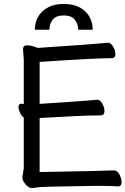

<svg xmlns="http://www.w3.org/2000/svg" viewBox="-20 -934 634 970"><path d="M142.1 16.1Q124 16.1 108.4 -3.4Q92.8 -22.9 92.8 -37.1L100.1 -84V-339.8Q90.3 -345.7 81.8 -363.3Q73.2 -380.9 73.2 -393.1Q73.2 -410.2 88.9 -410.2L100.1 -408.2V-633.8L96.2 -685.1Q96.2 -705.1 116.2 -705.1Q131.3 -705.1 150.9 -699.2L170.9 -691.9Q453.1 -710.9 487.8 -714.8Q513.7 -717.8 525.9 -717.8Q540 -717.8 551.5 -698.5Q563 -679.2 563 -662.1Q563 -640.1 543.9 -640.1Q456.1 -640.1 180.2 -621.1V-409.2Q397 -423.3 433.1 -426.8Q459 -429.7 471.2 -430.2Q485.4 -430.2 496.6 -410.6Q507.8 -391.1 507.8 -373Q507.8 -351.1 488.8 -351.1Q403.8 -351.1 180.2 -337.9V-64.9Q522.9 -70.8 555.2 -73.2Q573.2 -73.2 583.7 -52Q594.2 -30.8 594.2 -14.2Q594.2 7.8 576.2 7.8Q552.2 4.9 473.1 4.9Q179.2 8.8 168.2 12.5Q157.2 16.1 142.1 16.1ZM448.2 -783.7H375Q375 -812.5 358.2 -834.2Q341.3 -856 302.2 -856Q262.2 -856 245.8 -834.2Q229.5 -812.5 229.5 -783.7H156.2Q156.2 -841.3 195.6 -877.7Q234.9 -914.1 302.2 -914.1Q370.1 -914.1 409.2 -877.7Q448.2 -841.3 448.2 -783.7Z"/></svg>

Font: LXGW WenKai Screen R
Style: Regular
Weight: 400
Designer: Fontworks Inc.
Version: Version 1.235;May 31, 2022